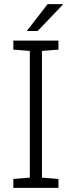

<svg xmlns="http://www.w3.org/2000/svg" viewBox="-20 -907 346 927"><path d="M44.4 0ZM44.4 -667.5V-710.9H262.2V-667.5L182.6 -661.1V-49.3L262.2 -43V0H44.4V-43L124 -49.3V-661.1ZM210 -887.2H281.7L283.2 -884.3L161.6 -757.3H109.4Z"/></svg>

Font: TypoPRO Roboto Slab
Style: Light
Weight: 300
Designer: Google
Version: Version 1.100263; 2013; ttfautohint (v0.94.20-1c74) -l 8 -r 